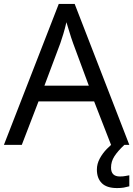

<svg xmlns="http://www.w3.org/2000/svg" viewBox="-20 -737 679 977"><path d="M545 0 459 -221H176L91 0H0L279 -717H360L638 0ZM352 -517Q349 -525 342 -546Q335 -567 328.5 -589.5Q322 -612 318 -624Q311 -593 302 -563.5Q293 -534 287 -517L206 -301H432ZM545 116Q545 161 590 161Q607 161 618.5 158.5Q630 156 638 155V211Q624 215 610 217.5Q596 220 576 220Q523 220 498 195Q473 170 473 126Q473 97 487.5 70Q502 43 523.5 21Q545 -1 565 -15L613 0Q579 32 562 58.5Q545 85 545 116Z"/></svg>

Font: Noto Sans Ogham
Style: Regular
Weight: 400
Designer: Monotype Design Team
Foundry: Monotype Imaging Inc.
Version: Version 2.001; ttfautohint (v1.8.4.7-5d5b)